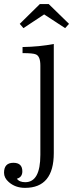

<svg xmlns="http://www.w3.org/2000/svg" viewBox="-73 -723 397 942"><path d="M37.6 -492.2Q121.6 -493.7 190.9 -507.3V27.8Q190.9 198.7 49.8 198.7Q2 198.7 -30.3 169.9Q-53.2 149.9 -53.2 124.5Q-53.2 75.7 -7.3 75.7Q36.6 75.7 36.6 117.7Q36.6 146.5 9.8 153.8Q22 170.9 50.8 170.9Q125 170.9 125 36.6V-401.4Q125 -447.3 103 -456.1Q89.4 -462.4 37.6 -462.4ZM122.6 -703.1H166L265.6 -606L246.6 -585L143.6 -652.3L42 -585L23.9 -606Z"/></svg>

Font: I.MingCP
Style: Regular
Weight: 400
Designer: I.Font Project
Version: Version 8.000; Sep 06, 2022